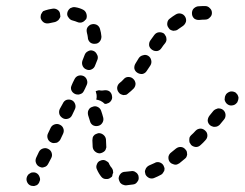

<svg xmlns="http://www.w3.org/2000/svg" viewBox="-20 -594 810 636"><path d="M80 20Q84 22 89 22Q93 23 97 21Q102 20 105 17Q108 14 110 10V9Q115 1 111 -8Q108 -17 100 -21Q96 -23 92 -23Q87 -23 83 -22Q79 -20 75 -17Q72 -14 70 -10Q66 -1 69 7Q72 16 80 20ZM439 -9Q439 -13 436 -17Q434 -21 430 -23Q427 -26 422 -27Q418 -28 414 -27Q404 -26 395 -25Q385 -25 379 -18Q373 -11 373 -2Q374 3 376 7Q377 11 381 14Q384 17 388 18Q393 20 397 20Q409 19 421 17Q430 16 435 8Q441 1 439 -9ZM316 -8Q307 -19 301 -33Q297 -41 301 -50Q304 -59 313 -62Q317 -64 322 -64Q326 -64 330 -62Q334 -60 338 -57Q341 -54 342 -50Q346 -42 350 -38Q353 -34 354 -30Q355 -26 355 -22Q354 -20 353 -17Q352 -14 352 -11Q351 -9 350 -8Q349 -7 347 -6Q340 0 331 -1Q322 -1 316 -8ZM524 -28Q525 -32 525 -37Q524 -41 522 -45Q518 -53 509 -56Q500 -59 492 -54Q483 -50 474 -46Q470 -44 467 -41Q463 -37 462 -33Q460 -29 460 -25Q461 -20 462 -16Q466 -8 475 -4Q484 -1 492 -5Q502 -9 513 -15Q517 -17 519 -20Q522 -24 524 -28ZM110 -42Q114 -40 119 -39Q123 -39 128 -41Q132 -42 135 -45Q138 -48 140 -52L150 -71Q154 -79 151 -88Q148 -97 139 -101Q131 -105 122 -102Q113 -99 109 -91L100 -72Q96 -63 99 -55Q102 -46 110 -42ZM600 -82Q600 -86 599 -91Q598 -95 595 -98Q589 -106 580 -107Q571 -108 563 -102Q555 -95 547 -89Q540 -84 538 -75Q537 -65 542 -58Q545 -54 549 -52Q553 -50 557 -49Q561 -48 566 -49Q570 -51 574 -53Q583 -60 591 -67Q595 -70 597 -73Q599 -77 600 -82ZM311 -86Q316 -87 320 -89Q324 -91 327 -94Q330 -97 331 -102Q333 -106 332 -110L331 -132Q330 -141 323 -147Q316 -153 307 -153Q302 -152 298 -150Q294 -149 291 -145Q288 -142 287 -138Q286 -133 286 -129L287 -107Q288 -98 295 -92Q302 -86 311 -86ZM660 -161Q657 -164 653 -166Q649 -168 644 -168Q640 -168 635 -166Q631 -164 628 -161Q621 -153 613 -146Q610 -143 608 -139Q607 -135 607 -130Q607 -126 608 -122Q610 -118 613 -114Q619 -108 629 -107Q638 -107 645 -114Q653 -121 660 -129Q667 -136 667 -145Q667 -155 660 -161ZM150 -122Q154 -120 158 -120Q162 -120 167 -121Q171 -122 174 -125Q178 -128 180 -132L189 -151Q193 -160 190 -168Q187 -177 178 -181Q170 -185 161 -182Q152 -179 148 -171L139 -152Q135 -144 138 -135Q141 -126 150 -122ZM719 -230Q715 -233 711 -234Q707 -235 702 -235Q698 -234 694 -232Q690 -230 687 -227Q680 -219 674 -211Q668 -203 668 -194Q669 -185 676 -179Q680 -176 684 -175Q688 -173 693 -174Q697 -174 701 -176Q705 -178 708 -181Q715 -190 722 -198Q728 -205 727 -215Q726 -224 719 -230ZM305 -177Q314 -179 319 -187Q324 -195 322 -204Q319 -216 315 -227Q312 -236 303 -240Q295 -244 286 -240Q282 -239 278 -236Q275 -233 273 -229Q271 -225 271 -220Q271 -216 272 -212Q275 -203 278 -193Q280 -184 288 -179Q296 -175 305 -177ZM189 -202Q197 -198 206 -201Q215 -204 219 -213L228 -232Q232 -240 229 -249Q226 -258 218 -262Q209 -266 200 -263Q192 -260 188 -251L178 -233Q174 -224 177 -215Q180 -207 189 -202ZM770 -272Q769 -276 767 -280Q764 -284 761 -287Q753 -292 744 -291Q735 -289 729 -282L728 -280Q726 -277 725 -273Q724 -268 724 -264Q725 -259 727 -256Q729 -252 733 -249Q741 -243 750 -245Q759 -246 765 -254L766 -255Q768 -259 769 -263Q770 -267 770 -272ZM303 -294Q306 -295 309 -295Q312 -294 315 -294Q321 -294 326 -295Q336 -296 343 -291Q350 -285 351 -276Q352 -271 351 -267Q350 -263 347 -259Q344 -255 340 -253Q336 -251 332 -250Q329 -250 327 -250Q321 -256 313 -260Q306 -263 299 -264Q301 -272 300 -280Q299 -286 297 -292Q300 -293 303 -294ZM374 -287Q376 -284 380 -282Q384 -280 389 -279Q393 -279 398 -280Q402 -282 405 -285Q414 -292 423 -301Q429 -308 429 -317Q428 -327 421 -333Q415 -339 405 -339Q396 -339 390 -332Q383 -324 376 -319Q369 -313 368 -303Q368 -294 374 -287ZM221 -320 218 -313Q216 -309 215 -304Q215 -300 216 -296Q218 -291 221 -288Q224 -285 228 -283Q232 -281 236 -281Q241 -280 245 -282Q249 -283 253 -286Q256 -289 258 -293L262 -301L267 -312Q271 -320 268 -329Q265 -338 257 -342Q248 -346 239 -343Q231 -340 227 -332ZM435 -353Q443 -348 452 -349Q461 -351 466 -359Q471 -367 478 -377Q483 -385 481 -394Q479 -404 471 -409Q463 -414 454 -411Q445 -409 440 -402Q433 -391 429 -384Q424 -376 425 -367Q427 -358 435 -353ZM266 -364Q275 -360 283 -364Q292 -368 295 -377Q299 -387 303 -397Q306 -406 301 -414Q297 -423 288 -426Q279 -429 271 -424Q263 -420 260 -411Q257 -402 253 -393Q250 -384 254 -375Q258 -367 266 -364ZM484 -429Q491 -424 501 -425Q510 -427 515 -435Q521 -444 527 -451Q530 -455 531 -459Q532 -463 531 -468Q531 -472 528 -476Q526 -480 523 -483Q515 -488 506 -487Q497 -486 491 -478Q485 -470 478 -460Q473 -453 474 -443Q476 -434 484 -429ZM295 -449Q304 -449 310 -456Q316 -463 316 -473Q315 -486 311 -499Q308 -508 300 -512Q291 -516 282 -513Q278 -512 275 -509Q271 -506 269 -502Q267 -498 267 -494Q267 -489 268 -485Q270 -478 271 -470Q271 -461 278 -454Q285 -448 295 -449ZM539 -501Q541 -497 545 -495Q549 -493 554 -492Q558 -492 562 -493Q567 -494 570 -497Q578 -503 586 -508Q593 -513 596 -522Q598 -531 593 -539Q588 -547 579 -549Q570 -551 562 -546Q552 -540 542 -532Q535 -527 534 -517Q533 -508 539 -501ZM176 -531Q179 -535 180 -539Q180 -543 179 -548Q178 -557 170 -562Q162 -567 153 -565Q140 -563 131 -560Q127 -559 123 -557Q120 -554 118 -550Q115 -546 115 -542Q114 -537 115 -533Q118 -524 126 -519Q134 -515 143 -517Q151 -519 162 -521Q166 -522 170 -525Q174 -527 176 -531ZM207 -536Q201 -543 203 -552Q204 -557 207 -561Q209 -564 213 -567Q217 -569 221 -570Q225 -571 230 -570Q243 -568 255 -562Q263 -558 266 -549Q269 -540 266 -532Q265 -531 265 -530Q264 -530 264 -529Q262 -528 261 -526Q258 -524 256 -522Q251 -519 246 -519Q240 -519 236 -521Q229 -524 221 -526Q212 -528 207 -536ZM616 -547Q617 -538 624 -532Q632 -527 641 -528Q650 -529 659 -529Q669 -529 675 -536Q682 -542 682 -551Q682 -561 675 -567Q669 -574 659 -574Q647 -574 635 -573Q626 -571 620 -564Q615 -557 616 -547Z"/></svg>

Font: FRB American Cursive Guidelines Dashed Extrabold
Style: Bold Italic
Weight: 800
Italic angle: -25°
Version: Version 2.0;Modular Font Editor K font №1